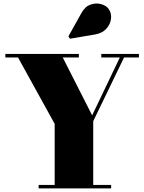

<svg xmlns="http://www.w3.org/2000/svg" viewBox="-20 -1051 804 1071"><path d="M195.5 0V-19.5H285V-360L80.5 -730.5H10V-750H420V-730.5H330L494 -407.5L648.5 -730.5H545V-750H755V-730.5H672L500 -375V-19.5H600V0ZM370.5 -835 361.5 -848 434 -978Q454 -1014.5 484.8 -1025.2Q515.5 -1036 544.2 -1028Q573 -1020 586.5 -1000.5Q603 -976.5 599.2 -946Q595.5 -915.5 573.2 -890.8Q551 -866 511.5 -859Z"/></svg>

Font: Bodoni Moda 11pt Black
Style: Regular
Weight: 900
Designer: Owen Earl
Foundry: indestructible type
Version: Version 2.004